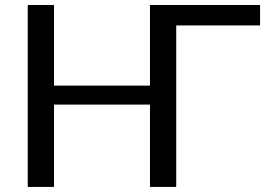

<svg xmlns="http://www.w3.org/2000/svg" viewBox="-20 -737 1060 757"><path d="M1005.4 -636.7H674.8V0H571.3V-324.7H192.9V0H89.4V-717.3H192.9V-399.4H571.3V-717.3H1005.4Z"/></svg>

Font: Lato-Medium
Style: Regular
Weight: 500
Designer: Lukasz Dziedzic
Foundry: tyPoland Lukasz Dziedzic
Version: Version 2.006; 2014-01-15